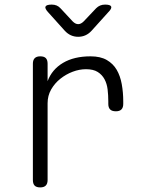

<svg xmlns="http://www.w3.org/2000/svg" viewBox="-20 -805 640 835"><path d="M155 10Q138 10 130.5 2Q123 -6 123 -22V-528Q123 -544 131 -552Q139 -560 155 -560Q172 -560 179.5 -552Q187 -544 187 -528V-452Q206 -503 254 -531.5Q302 -560 374 -560Q417 -560 444.5 -544Q472 -528 487.5 -501.5Q503 -475 509.5 -439Q516 -403 516 -364V-353Q516 -337 508 -329Q500 -321 484 -321Q467 -321 459 -329Q451 -337 451 -353V-364Q451 -391 448 -416Q445 -441 434.5 -460.5Q424 -480 405 -492Q386 -504 354 -504Q325 -504 296 -493Q267 -482 242.5 -462.5Q218 -443 202.5 -416Q187 -389 187 -356V-22Q187 -6 179 2Q171 10 155 10ZM205 -785Q217 -785 226.5 -781Q236 -777 244 -768L296 -712Q308 -700 320 -700Q332 -700 344 -712L398 -769Q406 -777 415.5 -781Q425 -785 437 -785Q460 -785 463.5 -776.5Q467 -768 451 -752L378 -671Q366 -658 351.5 -651.5Q337 -645 320 -645Q303 -645 288.5 -651.5Q274 -658 262 -671L190 -751Q174 -768 178 -776.5Q182 -785 205 -785Z"/></svg>

Font: Maple Mono ExtraLight
Style: Regular
Weight: 275
Monospace: yes
Designer: subframe7536
Version: Version 7.000